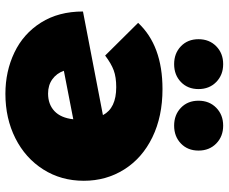

<svg xmlns="http://www.w3.org/2000/svg" viewBox="-86 -730 826 693"><g transform="rotate(90 326.5 -383.0)"><path d="M632 -273Q632 -191 591 -126.5Q550 -62 478.5 -26Q407 10 318 10Q237 10 169 -22.5Q101 -55 61 -118.5Q21 -182 21 -270L395 -342Q370 -390 294 -390Q258 -390 233.5 -381Q209 -372 180 -350L62 -469Q144 -557 301 -557Q400 -557 475 -520.5Q550 -484 591 -419Q632 -354 632 -273ZM410 -235 235 -201Q244 -175 265.5 -159.5Q287 -144 317 -144Q356 -144 380.5 -167Q405 -190 410 -235ZM121 -687Q121 -726 146.5 -751Q172 -776 211 -776Q250 -776 275.5 -751Q301 -726 301 -687Q301 -648 275.5 -623.5Q250 -599 211 -599Q172 -599 146.5 -623.5Q121 -648 121 -687ZM343 -687Q343 -726 368.5 -751Q394 -776 433 -776Q472 -776 497.5 -751Q523 -726 523 -687Q523 -648 497.5 -623.5Q472 -599 433 -599Q394 -599 368.5 -623.5Q343 -648 343 -687Z"/></g></svg>

Font: Montserrat Alternates Black
Style: Regular
Weight: 900
Designer: Julieta Ulanovsky
Foundry: Julieta Ulanovsky
Version: Version 7.200